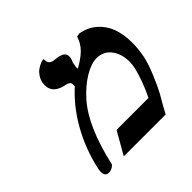

<svg xmlns="http://www.w3.org/2000/svg" viewBox="-146 -710 861 861"><g transform="rotate(-45 284.5 -279.5)"><path d="M413.1 -527.8 430.2 -530.8Q476.6 -522.5 508.5 -493.9Q540.5 -465.3 554.7 -424.8Q568.8 -384.3 568.8 -334Q568.8 -293 560.1 -250Q551.3 -210.9 530.3 -161.4Q509.3 -111.8 494.1 -84Q471.7 -46.9 446.8 0H181.2L242.2 -106.9H444.8Q478 -174.8 495.1 -241.2Q500 -264.6 500 -280.8Q500 -332 474.6 -365Q449.2 -397.9 405.8 -397.9Q371.6 -397.9 326.9 -370.8Q282.2 -343.8 241.2 -296.9Q162.1 -206.5 118.2 -13.2Q116.7 -8.3 105.5 -1.7Q94.2 4.9 83 4.9Q50.3 4.9 62 -46.9Q84 -145.5 133.1 -232.4Q182.1 -319.3 252 -380.9L247.1 -377.9Q250.5 -395 243.9 -401.9Q237.3 -408.7 213.9 -413.1Q147.5 -429.2 157.2 -492.2Q161.1 -509.8 170.7 -523.7Q180.2 -537.6 190.9 -544.9Q201.7 -552.2 211.7 -556.9Q221.7 -561.5 228.5 -562.5L234.9 -564Q235.4 -541.5 243.9 -534.2Q252.4 -526.9 266.1 -525.9Q280.8 -524.4 289.6 -522.7Q298.3 -521 308.8 -516.1Q319.3 -511.2 323.2 -501.7Q327.1 -492.2 324.2 -478Q322.3 -469.2 316.9 -459Q315.9 -454.6 314.9 -446.8Q311.5 -433.1 313 -423.8Q353.5 -445.3 378.2 -469.7Q402.8 -494.1 413.1 -527.8Z"/></g></svg>

Font: Linear Smooth
Style: Bold Italic
Weight: 700
Designer: Philipp H. Poll, Flanker
Foundry: Philipp H. Poll, reworked by Flanker
Version: Version 1.061 | FøM Fix